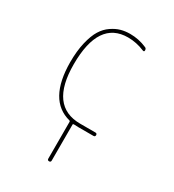

<svg xmlns="http://www.w3.org/2000/svg" viewBox="-181 -632 863 954"><g transform="rotate(30 250.0 -155.0)"><path d="M236.3 -6.8Q95.7 -43 94.7 -259.8Q94.7 -324.2 106.4 -373.5Q118.2 -422.9 136.2 -452.1Q154.3 -481.4 180.2 -499Q206.1 -516.6 230.5 -523.4Q254.9 -530.3 283.2 -530.3Q333 -530.3 377.9 -510.7Q387.7 -507.8 387.7 -496.1Q387.7 -486.3 377.9 -490.2Q331.1 -509.8 283.2 -509.8Q115.2 -509.8 115.2 -259.8Q115.2 -19.5 291 -19.5H377.9Q387.7 -19.5 387.7 -9.8Q387.7 0 377.9 0H291Q274.4 0 265.6 -1Q259.8 -1 259.8 2.9V210Q259.8 219.7 250 219.7Q240.2 219.7 240.2 210V-1Q240.2 -5.9 236.3 -6.8Z"/></g></svg>

Font: Rounded-X Mgen+ 1m thin
Style: Regular
Weight: 100
Designer: [Source Han Sans]
Ryoko NISHIZUKA  (kana & ideographs); Paul D. Hunt (Latin, Greek & Cyrillic); Wenlong ZHANG  (bopomofo
Version: Version 1.059.20150602